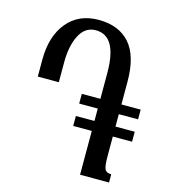

<svg xmlns="http://www.w3.org/2000/svg" viewBox="-103 -756 737 838"><g transform="rotate(15 266.0 -337.0)"><path d="M467 -37V0H336V-198H252V-243H336V-299H252V-343H336V-460Q336 -627 240 -627Q192 -627 167 -579Q142 -531 142 -456V-366H47V-443Q47 -548 98.5 -611Q150 -674 241 -674Q332 -674 381.5 -618Q431 -562 431 -445V-343H518V-299H431V-243H518V-198H431V-112Q431 -64 438 -50.5Q445 -37 467 -37Z"/></g></svg>

Font: Noto Serif Armenian Condensed Regular
Style: Regular
Weight: 400
Width: 3
Designer: Monotype Design Team
Foundry: Monotype Imaging Inc.
Version: Version 1.900